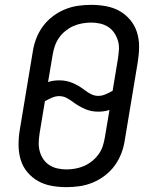

<svg xmlns="http://www.w3.org/2000/svg" viewBox="-20 -763 640 791"><path d="M254 8Q222 8 192 2.5Q162 -3 137 -17Q112 -31 93 -53.5Q74 -76 65.5 -104Q57 -132 56.5 -162.5Q56 -193 61 -225L115 -550Q119 -577 129 -603.5Q139 -630 156 -653.5Q173 -677 196.5 -695Q220 -713 246.5 -724Q273 -735 300.5 -739Q328 -743 355 -743Q387 -743 417 -737.5Q447 -732 472 -718Q497 -704 516 -681.5Q535 -659 544 -631Q553 -603 553 -572.5Q553 -542 548 -510L494 -185Q490 -158 480 -131.5Q470 -105 453 -81.5Q436 -58 412.5 -40Q389 -22 362.5 -11Q336 0 308.5 4Q281 8 254 8ZM385 -368Q400 -368 415 -374.5Q430 -381 444 -389L466 -522Q469 -542 470 -560.5Q471 -579 465.5 -596.5Q460 -614 450 -628.5Q440 -643 425 -652.5Q410 -662 392 -666Q374 -670 355 -670Q337 -670 318 -666.5Q299 -663 282 -655.5Q265 -648 249.5 -635.5Q234 -623 223 -607Q212 -591 206 -573.5Q200 -556 197 -538L178 -425Q190 -429 201.5 -430.5Q213 -432 225 -432Q254 -432 279.5 -421Q305 -410 326 -394L327 -393Q339 -384 353.5 -376Q368 -368 385 -368ZM254 -65Q272 -65 291 -68.5Q310 -72 327 -79.5Q344 -87 359.5 -99.5Q375 -112 386.5 -128Q398 -144 403.5 -161.5Q409 -179 412 -197L431 -310Q419 -306 407.5 -304.5Q396 -303 384 -303Q355 -303 330 -314Q305 -325 283 -341L282 -342Q270 -351 255.5 -359Q241 -367 224 -367Q209 -367 194 -360.5Q179 -354 165 -346L143 -213Q140 -193 139.5 -174.5Q139 -156 144 -138.5Q149 -121 159 -106.5Q169 -92 184 -82.5Q199 -73 217 -69Q235 -65 254 -65Z"/></svg>

Font: Iosevka Custom Oblique
Style: Regular
Weight: 400
Italic angle: -9°
Designer: Belleve Invis
Foundry: Belleve Invis
Version: Version 27.0.1